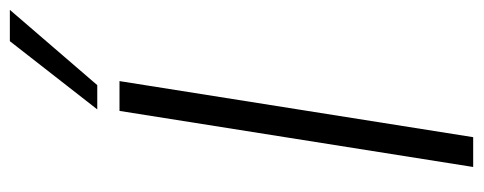

<svg xmlns="http://www.w3.org/2000/svg" viewBox="-308 -648 957 380"><g transform="rotate(-90 170.0 -458.5)"><path d="M29 0 140 -700H199L88 0ZM143 -744 278 -917H340L191 -744Z"/></g></svg>

Font: Georama Light
Style: Italic
Weight: 300
Italic angle: -9°
Designer: Jean-Baptiste Levee
Foundry: Production Type
Version: Version 1.001